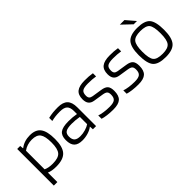

<svg xmlns="http://www.w3.org/2000/svg" viewBox="37 -1463 2394 2394"><g transform="rotate(-45 1234.0 -266.5)"><path d="M134 152H72V-494H125L129 -449H133Q167 -476 210 -490Q253 -504 303 -504Q405 -504 449.5 -443.5Q494 -383 494 -248Q494 -112 441 -52.5Q388 7 262 7Q223 7 190.5 1.5Q158 -4 134 -15ZM432 -248Q432 -358 399.5 -403Q367 -448 282 -448Q241 -448 203 -436Q165 -424 134 -401V-73Q159 -61 189 -55.5Q219 -50 255 -50Q357 -50 394.5 -93.5Q432 -137 432 -248Z M725 7Q649 7 613.5 -29Q578 -65 578 -143Q578 -221 621 -254Q664 -287 767 -287Q804 -287 839 -284Q874 -281 907 -275V-327Q907 -393 877 -420.5Q847 -448 779 -448Q733 -448 698.5 -444Q664 -440 628 -431V-486Q670 -496 708.5 -500Q747 -504 798 -504Q886 -504 927.5 -462.5Q969 -421 969 -332V0H913L910 -49H908Q877 -24 827 -8.5Q777 7 725 7ZM774 -236Q698 -236 667.5 -216Q637 -196 637 -147Q637 -95 662 -72Q687 -49 743 -49Q788 -49 833.5 -62.5Q879 -76 907 -96V-224Q874 -230 841.5 -233Q809 -236 774 -236Z M1272 -448Q1203 -448 1175 -429.5Q1147 -411 1147 -357Q1147 -328 1160 -313.5Q1173 -299 1203 -294L1332 -274Q1393 -265 1417 -237.5Q1441 -210 1441 -150Q1441 -67 1401 -30Q1361 7 1269 7Q1212 7 1162 0.5Q1112 -6 1082 -16V-75Q1111 -64 1159.5 -57Q1208 -50 1260 -50Q1326 -50 1352.5 -71.5Q1379 -93 1379 -146Q1379 -182 1364 -197.5Q1349 -213 1307 -220L1179 -240Q1131 -247 1108 -275Q1085 -303 1085 -356Q1085 -434 1129.5 -469Q1174 -504 1269 -504Q1309 -504 1340.5 -502Q1372 -500 1407 -494V-438Q1379 -443 1344.5 -445.5Q1310 -448 1272 -448Z M1714 -448Q1645 -448 1617 -429.5Q1589 -411 1589 -357Q1589 -328 1602 -313.5Q1615 -299 1645 -294L1774 -274Q1835 -265 1859 -237.5Q1883 -210 1883 -150Q1883 -67 1843 -30Q1803 7 1711 7Q1654 7 1604 0.5Q1554 -6 1524 -16V-75Q1553 -64 1601.5 -57Q1650 -50 1702 -50Q1768 -50 1794.5 -71.5Q1821 -93 1821 -146Q1821 -182 1806 -197.5Q1791 -213 1749 -220L1621 -240Q1573 -247 1550 -275Q1527 -303 1527 -356Q1527 -434 1571.5 -469Q1616 -504 1711 -504Q1751 -504 1782.5 -502Q1814 -500 1849 -494V-438Q1821 -443 1786.5 -445.5Q1752 -448 1714 -448Z M2418 -248Q2418 -108 2368 -50.5Q2318 7 2195 7Q2066 7 2018 -47.5Q1970 -102 1970 -248Q1970 -389 2020.5 -446.5Q2071 -504 2195 -504Q2323 -504 2370.5 -449.5Q2418 -395 2418 -248ZM2032 -249Q2032 -129 2064.5 -89.5Q2097 -50 2195 -50Q2289 -50 2322.5 -92Q2356 -134 2356 -249Q2356 -369 2324 -408.5Q2292 -448 2195 -448Q2100 -448 2066 -406.5Q2032 -365 2032 -249ZM2198 -566 2073 -685H2154L2256 -566Z"/></g></svg>

Font: Blinker Light
Style: Regular
Weight: 300
Designer: Juergen Huber
Foundry: supertype
Version: Version 1.017;hotconv 1.0.117;makeotfexe 2.5.65602